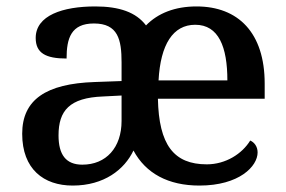

<svg xmlns="http://www.w3.org/2000/svg" viewBox="-20 -567 890 597"><path d="M206 10C304 10 367 -40 395 -99C433 -28 503 10 600 10C724 10 781 -50 781 -93C781 -112 770 -125 758 -130C733 -89 682 -56 623 -56C520 -56 474 -117 471 -260H803V-307C803 -465 721 -547 591 -547C524 -547 471 -526 434 -488C403 -529 351 -547 276 -547C175 -547 91 -519 91 -449C91 -402 122 -385 187 -385C187 -448 201 -494 272 -494C347 -494 358 -444 358 -373V-315L275 -312C123 -307 49 -257 49 -151C49 -41 116 10 206 10ZM687 -317H473C479 -429 518 -490 587 -490C660 -490 687 -421 687 -317ZM236 -55C185 -55 162 -86 162 -146C162 -223 196 -263 300 -267L358 -270V-191C358 -108 310 -55 236 -55Z"/></svg>

Font: Noto Serif Malayalam Medium
Style: Regular
Weight: 500
Designer: Indian type Foundry, Jelle Bosma, Monotype Design Team
Foundry: Monotype Imaging Inc.
Version: Version 2.104